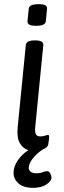

<svg xmlns="http://www.w3.org/2000/svg" viewBox="-20 -719 305 922"><path d="M154 -595Q130 -595 120.5 -601Q111 -607 112 -617L118 -677Q120 -699 165 -699Q189 -699 198 -693.5Q207 -688 206 -677L200 -617Q198 -595 154 -595ZM140 183Q92 183 68.5 161.5Q45 140 45 111Q45 82 64.5 52.5Q84 23 116 2Q90 -6 75 -32Q60 -58 65 -109L104 -503Q107 -525 146 -525H150Q189 -525 188 -503L149 -107Q147 -84 152.5 -74Q158 -64 173 -64Q187 -64 196.5 -67.5Q206 -71 210 -71Q216 -71 216 -63Q216 -62 215.5 -53Q215 -44 212 -27Q210 -17 202.5 -11Q195 -5 185 -1Q156 18 137 42.5Q118 67 118 87Q118 98 127 105.5Q136 113 154 113Q174 113 184.5 108Q195 103 207 103Q215 103 221 113.5Q227 124 227 135Q227 151 202.5 167Q178 183 140 183Z"/></svg>

Font: Asap
Style: Italic
Weight: 400
Italic angle: -6°
Designer: Pablo Cosgaya
Foundry: Omnibus-Type
Version: Version 3.001; ttfautohint (v1.8.3)